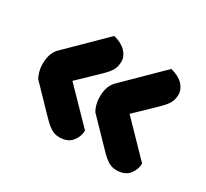

<svg xmlns="http://www.w3.org/2000/svg" viewBox="-93 -572 735 684"><g transform="rotate(30 274.5 -230.0)"><path d="M152.7 -222 280 -91.1Q280 -66.2 263.3 -45.4Q246.6 -24.5 211.6 -24.5Q191.8 -24.5 175.9 -35.3Q159.9 -46.1 144.6 -62.2L44.2 -166.2Q38.7 -175.4 34.6 -190Q30.4 -204.6 30.4 -219.2Q30.4 -247.3 37.5 -264.2Q44.5 -281 55.3 -290.8L201.8 -435Q235.5 -426.4 252.6 -408.2Q269.7 -390 269.7 -368.6Q269.7 -349 261.7 -333.8Q253.7 -318.6 228.3 -294.5ZM387.8 -222 514.9 -91.1Q514.9 -66.2 498.2 -45.4Q481.4 -24.5 446.7 -24.5Q426.9 -24.5 410.8 -35.3Q394.8 -46.1 379.7 -62.2L279.1 -166.2Q273.6 -175.4 269.4 -190Q265.3 -204.6 265.3 -219.2Q265.3 -247.3 272.3 -264.2Q279.4 -281 290.2 -290.8L436.7 -435Q470.4 -426.4 487.5 -408.2Q504.6 -390 504.6 -368.6Q504.6 -349 496.5 -333.8Q488.5 -318.6 463.1 -294.5Z"/></g></svg>

Font: Baloo Paaji 2
Style: Regular
Weight: 400
Designer: Shuchita Grover, Noopur Datye and Ek Type
Foundry: Ek Type
Version: Version 1.700